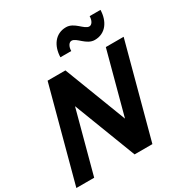

<svg xmlns="http://www.w3.org/2000/svg" viewBox="-277 -1129 1222 1288"><g transform="rotate(-30 334.5 -484.5)"><path d="M545 -798C629 -798 675.5 -867 677.8 -954H593.8C593.7 -920 578 -895 558 -895C519 -895 483.8 -969 418.8 -969C334.8 -969 288.3 -900 286 -813H370C370.1 -847 385.8 -872 405.8 -872C444.8 -872 480 -798 545 -798ZM-59.8 0H78.2L206.8 -480L391.2 0H529.2L722.1 -720H584.1L455.5 -240L271.1 -720H133.1Z"/></g></svg>

Font: Manrope
Style: ExtraBoldItalic
Weight: 800
Italic angle: -15°
Designer: Mikhail Sharanda
Foundry: Mikhail Sharanda
Version: Version 4.502;hotconv 1.0.109;makeotfexe 2.5.65596